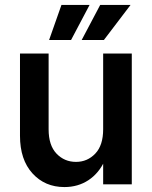

<svg xmlns="http://www.w3.org/2000/svg" viewBox="-20 -747 615 778"><path d="M241 11Q162 11 111.5 -44.5Q61 -100 61 -197V-530H177V-223Q177 -158 209 -124.5Q241 -91 288 -91Q334 -91 366 -124.5Q398 -158 398 -223H429Q429 -150 405 -97.5Q381 -45 338.5 -17Q296 11 241 11ZM398 0V-530H514V0ZM311 -585 386 -727H509L401 -585ZM179 -585 229 -727H343L268 -585Z"/></svg>

Font: Radio Canada Big Medium
Style: Regular
Weight: 500
Designer: Étienne Aubert Bonn
Foundry: Coppers and Brasses
Version: Version 1.001